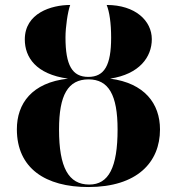

<svg xmlns="http://www.w3.org/2000/svg" viewBox="-20 -744 713 774"><path d="M336 10C533 10 625 -90 625 -222C625 -327 562 -409 424 -427C542 -445 592 -514 592 -586C592 -660 526 -724 410 -724C421 -697 428 -652 428 -592C428 -481 401 -434 336 -434C271 -434 244 -481 244 -593C244 -635 253 -697 263 -724C187 -724 80 -691 80 -585C80 -513 125 -445 254 -427C108 -411 48 -326 48 -223C48 -65 164 10 336 10ZM340 0C256 0 218 -69 218 -222C218 -361 254 -424 337 -424C418 -424 454 -361 454 -222C454 -69 418 0 340 0Z"/></svg>

Font: Noto Serif Display Condensed ExtraBold
Style: Regular
Weight: 800
Width: 3
Designer: Monotype Design Team
Foundry: Monotype Imaging Inc.
Version: Version 2.009